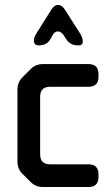

<svg xmlns="http://www.w3.org/2000/svg" viewBox="-20 -742 445 770"><path d="M103 -12Q123 8 152 8H335Q375 8 375 -32V-43Q375 -83 335 -83H181Q141 -83 141 -123V-354Q141 -394 181 -394H335Q375 -394 375 -434V-445Q375 -485 335 -485H152Q123 -485 103 -465L70 -432Q50 -412 50 -383V-94Q50 -65 70 -45ZM116 -579Q116 -560 136 -560Q169 -560 184 -588L191 -601Q200 -616 211 -616Q228 -616 241 -592L244 -587Q261 -560 292 -560H296Q312 -560 312 -576Q312 -591 301 -608L241 -702Q229 -722 213 -722Q197 -722 185 -702L126 -608Q116 -592 116 -579Z"/></svg>

Font: WDXL Lubrifont SC
Style: Regular
Weight: 400
Designer: [WDXL Lubrifont] Copyright 2020-2022 (c) NightFurySL2001, Skr-ZERO; [ZCOOL QingKe HuangYou] Copyright 2018-2022 (c) The 
Version: Version 2.001;hotconv 1.1.1;makeotfexe 2.6.0